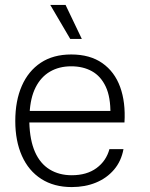

<svg xmlns="http://www.w3.org/2000/svg" viewBox="-20 -750 610 779"><path d="M271 9Q199 9 147.5 -24Q96 -57 69 -117.5Q42 -178 42 -259Q42 -341 68.5 -401.5Q95 -462 145.5 -495.5Q196 -529 269 -529Q345 -529 395 -494Q445 -459 467.5 -397Q490 -335 485 -253H99Q101 -181 122 -133.5Q143 -86 181.5 -62.5Q220 -39 271 -39Q332 -39 371.5 -68Q411 -97 424 -145H481Q472 -96 442.5 -61.5Q413 -27 369 -9Q325 9 271 9ZM100 -289 93 -300H435L428 -287Q429 -356 409 -398.5Q389 -441 353 -461Q317 -481 269 -481Q220 -481 183 -459.5Q146 -438 124.5 -395.5Q103 -353 100 -289ZM265 -592 184 -730H246L312 -592Z"/></svg>

Font: Mona Sans ExtraLight Light
Style: Regular
Weight: 300
Version: Version 2.000